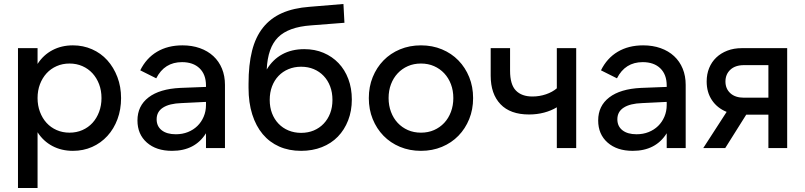

<svg xmlns="http://www.w3.org/2000/svg" viewBox="-20 -741 4031 961"><path d="M70 -500H168V-421Q197 -466 242.5 -490Q288 -514 345 -514Q396 -514 440.5 -494.5Q485 -475 517 -439.5Q549 -404 567.5 -355.5Q586 -307 586 -250Q586 -193 568 -144.5Q550 -96 517.5 -60.5Q485 -25 441 -5.5Q397 14 345 14Q288 14 242.5 -10Q197 -34 168 -79V200H70ZM328 -77Q363 -77 392.5 -90Q422 -103 443 -126Q464 -149 476 -181Q488 -213 488 -250Q488 -288 476 -319.5Q464 -351 443 -374Q422 -397 392.5 -410Q363 -423 328 -423Q293 -423 263.5 -410Q234 -397 213 -374Q192 -351 180 -319.5Q168 -288 168 -250Q168 -213 180 -181Q192 -149 213 -126Q234 -103 263.5 -90Q293 -77 328 -77Z M668 -138Q668 -211 723.5 -253.5Q779 -296 882 -301L1011 -306V-313Q1011 -368 979 -399Q947 -430 891 -430Q803 -430 762 -349L682 -389Q712 -450 766 -482Q820 -514 893 -514Q941 -514 980.5 -500Q1020 -486 1048 -460Q1076 -434 1091 -397.5Q1106 -361 1106 -316V0H1011V-74Q956 14 841 14Q762 14 715 -27.5Q668 -69 668 -138ZM860 -69Q893 -69 920.5 -80Q948 -91 968 -110.5Q988 -130 999.5 -157Q1011 -184 1011 -215V-231L888 -225Q828 -223 796 -202.5Q764 -182 764 -144Q764 -109 789.5 -89Q815 -69 860 -69Z M1487 14Q1426 14 1377.5 -7.5Q1329 -29 1295 -69.5Q1261 -110 1242.5 -168.5Q1224 -227 1224 -301V-322Q1224 -417 1241.5 -486.5Q1259 -556 1296.5 -603Q1334 -650 1391.5 -675.5Q1449 -701 1530 -707L1699 -721L1704 -627L1537 -614Q1424 -606 1372 -554.5Q1320 -503 1315 -393Q1345 -443 1392.5 -469Q1440 -495 1503 -495Q1556 -495 1599.5 -476.5Q1643 -458 1674.5 -425Q1706 -392 1723.5 -345.5Q1741 -299 1741 -243Q1741 -186 1722.5 -138.5Q1704 -91 1671 -57Q1638 -23 1591 -4.5Q1544 14 1487 14ZM1487 -76Q1522 -76 1550.5 -88Q1579 -100 1600 -122Q1621 -144 1632.5 -174Q1644 -204 1644 -241Q1644 -278 1632.5 -308.5Q1621 -339 1600 -361Q1579 -383 1550.5 -395Q1522 -407 1487 -407Q1453 -407 1424 -395Q1395 -383 1374 -361Q1353 -339 1341.5 -308.5Q1330 -278 1330 -241Q1330 -204 1341.5 -174Q1353 -144 1374 -122Q1395 -100 1424 -88Q1453 -76 1487 -76Z M2087 14Q2030 14 1982 -6Q1934 -26 1899.5 -61.5Q1865 -97 1845.5 -145Q1826 -193 1826 -250Q1826 -307 1845.5 -355Q1865 -403 1899.5 -438.5Q1934 -474 1982 -494Q2030 -514 2087 -514Q2144 -514 2192 -494Q2240 -474 2274.5 -438.5Q2309 -403 2328.5 -355Q2348 -307 2348 -250Q2348 -193 2328.5 -145Q2309 -97 2274.5 -61.5Q2240 -26 2192 -6Q2144 14 2087 14ZM2087 -77Q2123 -77 2152.5 -90Q2182 -103 2203.5 -126Q2225 -149 2237 -181Q2249 -213 2249 -250Q2249 -288 2237 -319.5Q2225 -351 2203.5 -374Q2182 -397 2152.5 -410Q2123 -423 2087 -423Q2051 -423 2021.5 -410Q1992 -397 1970.5 -374Q1949 -351 1937 -319.5Q1925 -288 1925 -250Q1925 -213 1937 -181Q1949 -149 1970.5 -126Q1992 -103 2021.5 -90Q2051 -77 2087 -77Z M2767 0V-204Q2739 -187 2703.5 -177.5Q2668 -168 2628 -168Q2534 -168 2485 -219.5Q2436 -271 2436 -362V-500H2533V-387Q2533 -318 2562 -288Q2591 -258 2645 -258Q2680 -258 2712.5 -269Q2745 -280 2767 -299V-500H2864V0Z M2974 -138Q2974 -211 3029.5 -253.5Q3085 -296 3188 -301L3317 -306V-313Q3317 -368 3285 -399Q3253 -430 3197 -430Q3109 -430 3068 -349L2988 -389Q3018 -450 3072 -482Q3126 -514 3199 -514Q3247 -514 3286.5 -500Q3326 -486 3354 -460Q3382 -434 3397 -397.5Q3412 -361 3412 -316V0H3317V-74Q3262 14 3147 14Q3068 14 3021 -27.5Q2974 -69 2974 -138ZM3166 -69Q3199 -69 3226.5 -80Q3254 -91 3274 -110.5Q3294 -130 3305.5 -157Q3317 -184 3317 -215V-231L3194 -225Q3134 -223 3102 -202.5Q3070 -182 3070 -144Q3070 -109 3095.5 -89Q3121 -69 3166 -69Z M3920 -500V0H3826V-167H3715L3610 0H3500L3617 -181Q3570 -200 3543.5 -239.5Q3517 -279 3517 -333Q3517 -370 3529.5 -400.5Q3542 -431 3565 -453Q3588 -475 3620.5 -487.5Q3653 -500 3693 -500ZM3826 -415H3704Q3660 -415 3635.5 -392Q3611 -369 3611 -333Q3611 -297 3635.5 -274.5Q3660 -252 3704 -252H3826Z"/></svg>

Font: NT Somic Medium
Style: Regular
Weight: 500
Designer: Ravid Balaliev — lead type designer, mastering
Michael Voronin — secret advisor, marketing
Ivan Kovalenko — best boy
Foundry: NT Type
Version: Version 0.7